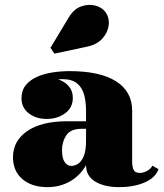

<svg xmlns="http://www.w3.org/2000/svg" viewBox="-20 -761 677 791"><path d="M340 -569 204 -540 188 -564 262.5 -688Q284 -724 314.8 -734.8Q345.5 -745.5 373.5 -737.8Q401.5 -730 415 -710.5Q431.5 -686.5 427.8 -656.8Q424 -627 401.8 -602.2Q379.5 -577.5 340 -569ZM257.5 -261.5H334.5V-304.5Q334.5 -340.5 326.8 -370Q319 -399.5 297.8 -417.2Q276.5 -435 236.5 -435Q228 -435 219.5 -434Q246 -425.5 263 -406.2Q280 -387 280 -358Q280 -317 248 -294Q216 -271 173 -271Q127.5 -271 98 -294.5Q68.5 -318 68.5 -356Q68.5 -388.5 86.2 -410.2Q104 -432 133.2 -444.8Q162.5 -457.5 197.5 -462.8Q232.5 -468 266.5 -468Q392 -468 458.2 -426Q524.5 -384 524.5 -304.5V-93Q524.5 -74.5 530.5 -61.5Q536.5 -48.5 556.5 -48.5Q568 -48.5 583.5 -55.5Q599 -62.5 608 -78.5L633 -64Q619.5 -27.5 574.8 -8.8Q530 10 471.5 10Q410 10 372.2 -13Q334.5 -36 334.5 -80V-80.5Q310.5 -38 268.8 -14Q227 10 176 10Q111 10 72.2 -23.2Q33.5 -56.5 33.5 -113.5Q33.5 -180.5 92.2 -221Q151 -261.5 257.5 -261.5ZM274 -77.5Q287.5 -77.5 301.5 -86.2Q315.5 -95 325 -117.5Q334.5 -140 334.5 -180.5V-230.5H317.5Q270.5 -230.5 253 -203.5Q235.5 -176.5 235.5 -143Q235.5 -109.5 246.2 -93.5Q257 -77.5 274 -77.5Z"/></svg>

Font: Bodoni* 06pt Fatface
Style: Regular
Weight: 900
Version: Version 2.3